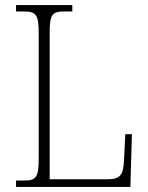

<svg xmlns="http://www.w3.org/2000/svg" viewBox="-20 -734 583 754"><path d="M43 0H492L498 -207H472L467 -104C464 -50 455 -30 402 -30H175V-606C175 -679 186 -689 234 -689H264V-714H43V-689H72C120 -689 132 -679 132 -605V-109C132 -35 120 -25 73 -25H43Z"/></svg>

Font: Noto Serif Thai SemiCondensed ExtraLight
Style: Regular
Weight: 200
Width: 4
Designer: Monotype Design Team
Foundry: Monotype Imaging Inc.
Version: Version 2.002